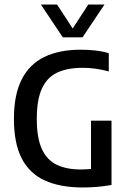

<svg xmlns="http://www.w3.org/2000/svg" viewBox="-20 -822 563 848"><path d="M346 6Q246 6 178.2 -24.8Q110.5 -55.5 76 -122.2Q41.5 -189 41.5 -297Q41.5 -404 76 -471.5Q110.5 -539 176.5 -570.8Q242.5 -602.5 336.5 -602.5Q370 -602.5 401.2 -599Q432.5 -595.5 460.5 -587V-506.5Q431 -514.5 402.5 -518.5Q374 -522.5 345 -522.5Q278 -522.5 233 -501.5Q188 -480.5 165.2 -431.2Q142.5 -382 142.5 -296Q142.5 -213 164.8 -164.2Q187 -115.5 230.2 -94.5Q273.5 -73.5 337 -73.5Q356.5 -73.5 375.5 -75.2Q394.5 -77 411 -79.5L382 -54V-289H472.5V-5Q438.5 1 407.2 3.5Q376 6 346 6ZM257.5 -657 160.5 -802H232L308 -685.5H294L370 -802H441.5L344.5 -657Z"/></svg>

Font: Encode Sans SC Condensed Medium
Style: Regular
Weight: 500
Width: 3
Designer: Multiple Designers
Foundry: Impallari Type
Version: Version 3.002